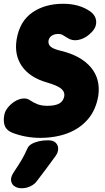

<svg xmlns="http://www.w3.org/2000/svg" viewBox="-52 -709 556 1018"><path d="M469 -200Q456 -125 413.5 -76Q371 -27 306.5 -2.5Q242 22 160 22Q121 22 82 14.5Q43 7 9 -7Q-19 -20 -27 -43Q-35 -66 -30 -95Q-27 -118 -11 -138Q5 -158 26 -171Q47 -184 68.5 -186.5Q90 -189 106 -178Q127 -164 148 -156Q169 -148 199 -148Q240 -148 262 -160Q284 -172 289 -200Q292 -223 271.5 -239.5Q251 -256 196 -272Q106 -298 64.5 -357.5Q23 -417 36 -499Q52 -596 119 -642.5Q186 -689 283 -689Q369 -689 427 -648Q458 -625 458 -591.5Q458 -558 426 -531L421 -526Q394 -503 362 -497Q330 -491 304 -509Q291 -517 281 -523Q271 -529 258 -529Q236 -529 222 -519.5Q208 -510 205 -492Q203 -472 218.5 -460Q234 -448 273 -439Q379 -413 430.5 -351Q482 -289 469 -200ZM142 253Q131 268 109.5 278.5Q88 289 65 289H61Q42 289 26.5 279.5Q11 270 7 251.5Q3 233 19 207Q45 168 61 141.5Q77 115 93 79Q99 64 115.5 54.5Q132 45 154 40Q176 35 199 35H206Q230 35 243 47.5Q256 60 256.5 79Q257 98 242 119Q214 158 192 187Q170 216 142 253Z"/></svg>

Font: Winky Sans ExtraBold
Style: Italic
Weight: 800
Italic angle: -8.97852°
Designer: Simon Atzbach
Foundry: typofactur
Version: Version 1.205